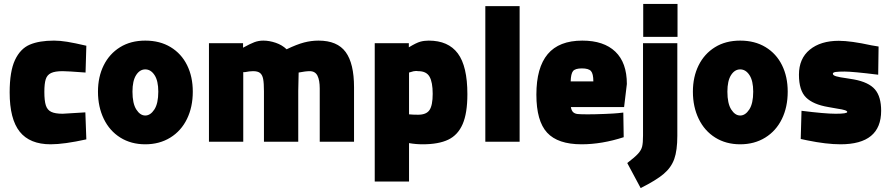

<svg xmlns="http://www.w3.org/2000/svg" viewBox="-20 -719 4520 974"><path d="M29 -250Q29 -357 56 -414.5Q83 -472 131 -492.5Q179 -513 254 -513Q284 -513 321 -507Q358 -501 418 -487L414 -351Q321 -358 298 -358Q259 -358 239 -348.5Q219 -339 212 -317Q205 -295 205 -253Q205 -208 212.5 -184.5Q220 -161 240 -151.5Q260 -142 298 -142L413 -149L418 -12Q305 13 237 13Q131 13 80 -51Q29 -115 29 -250Z M477 -254Q477 -329 506 -387.5Q535 -446 589 -479.5Q643 -513 717 -513Q791 -513 845.5 -480Q900 -447 929 -388.5Q958 -330 958 -254Q958 -176 928.5 -115.5Q899 -55 844 -21Q789 13 717 13Q645 13 590.5 -21Q536 -55 506.5 -116Q477 -177 477 -254ZM783 -254Q783 -309 764 -338Q745 -367 717 -367Q689 -367 670.5 -338Q652 -309 652 -254Q652 -194 671.5 -163.5Q691 -133 717 -133Q743 -133 763 -163.5Q783 -194 783 -254Z M1040 -500H1213V-477Q1249 -497 1270.5 -505Q1292 -513 1316 -513Q1346 -513 1378.5 -502Q1411 -491 1434 -469Q1486 -494 1522.5 -503.5Q1559 -513 1596 -513Q1691 -513 1733.5 -455Q1776 -397 1776 -276V0H1602V-270Q1602 -312 1590.5 -335Q1579 -358 1551 -358Q1549 -358 1539 -357.5Q1529 -357 1507 -353L1495 -351L1493 -258V0H1319V-256Q1319 -297 1315 -318Q1311 -339 1299.5 -348.5Q1288 -358 1264 -358Q1246 -358 1222 -353H1214V0H1040Z M1881 -500H2054V-479Q2092 -502 2112 -507.5Q2132 -513 2155 -513Q2254 -513 2302.5 -448Q2351 -383 2351 -241Q2351 -145 2327 -89.5Q2303 -34 2254 -10.5Q2205 13 2124 13Q2089 13 2055 7V202H1881ZM2175 -243Q2175 -302 2159 -330Q2143 -358 2102 -358L2091 -359Q2079 -359 2062 -353L2055 -351V-139Q2073 -137 2101 -137Q2143 -137 2159 -161Q2175 -185 2175 -243Z M2442 -688H2616V0H2442Z M2701 -239Q2701 -376 2758.5 -444.5Q2816 -513 2934 -513Q3043 -513 3101.5 -457Q3160 -401 3160 -293L3146 -176H2876Q2879 -158 2887.5 -150Q2896 -142 2911 -140.5Q2926 -139 2962 -139Q2998 -139 3047.5 -141Q3097 -143 3115 -145L3142 -148L3144 -23Q3033 13 2930 13Q2810 13 2755.5 -46Q2701 -105 2701 -239ZM2990 -306Q2990 -345 2978 -358.5Q2966 -372 2932 -372Q2898 -372 2887 -358.5Q2876 -345 2875 -306Z M3186 0ZM3162 108Q3200 79 3216.5 61Q3233 43 3237.5 24.5Q3242 6 3242 -31V-500H3416V-30Q3416 44 3400.5 87.5Q3385 131 3346.5 163.5Q3308 196 3230 235ZM3243 -699H3417V-532H3243Z M3495 -254Q3495 -329 3524 -387.5Q3553 -446 3607 -479.5Q3661 -513 3735 -513Q3809 -513 3863.5 -480Q3918 -447 3947 -388.5Q3976 -330 3976 -254Q3976 -176 3946.5 -115.5Q3917 -55 3862 -21Q3807 13 3735 13Q3663 13 3608.5 -21Q3554 -55 3524.5 -116Q3495 -177 3495 -254ZM3801 -254Q3801 -309 3782 -338Q3763 -367 3735 -367Q3707 -367 3688.5 -338Q3670 -309 3670 -254Q3670 -194 3689.5 -163.5Q3709 -133 3735 -133Q3761 -133 3781 -163.5Q3801 -194 3801 -254Z M4075 -7 4042 -14 4046 -157Q4165 -142 4219 -142Q4278 -142 4278 -151Q4278 -156 4266 -160Q4254 -164 4227 -168L4182 -176Q4105 -189 4069 -224.5Q4033 -260 4033 -340Q4033 -422 4088 -467Q4143 -512 4235 -512Q4296 -512 4401 -489L4437 -483L4435 -340Q4306 -356 4264 -356Q4235 -356 4220 -354Q4205 -352 4205 -345Q4205 -337 4221.5 -332Q4238 -327 4275 -322L4312 -316Q4387 -302 4418.5 -265.5Q4450 -229 4450 -157Q4450 13 4244 13Q4172 13 4075 -7Z"/></svg>

Font: Cairo Black
Style: Regular
Weight: 900
Designer: Mohamed Gaber, the designers of Titillium
Foundry: Kief Type Foundry
Version: Version 2.009; ttfautohint (v1.5.33-1714) -l 8 -r 50 -G 200 